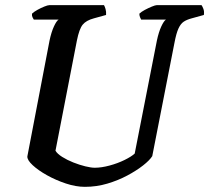

<svg xmlns="http://www.w3.org/2000/svg" viewBox="-20 -724 811 744"><path d="M309 0Q274 0 235 -13Q196 -26 162 -45Q128 -64 106.5 -84Q85 -104 86 -118L172 -567Q179 -600 189 -621.5Q199 -643 207 -648H111Q109 -651 106 -657Q103 -663 104 -671Q111 -678 124.5 -685.5Q138 -693 151.5 -698.5Q165 -704 171 -704H383Q386 -699 389 -689Q392 -679 391 -666L344 -653Q314 -645 300.5 -628.5Q287 -612 278 -567L195 -140Q202 -128 221 -116Q240 -104 264 -94.5Q288 -85 310.5 -79.5Q333 -74 347 -74Q373 -74 404.5 -82.5Q436 -91 462.5 -104Q489 -117 502 -129L588 -567Q595 -600 605 -621.5Q615 -643 623 -648H527Q525 -651 522.5 -657.5Q520 -664 520 -671Q527 -678 541 -685.5Q555 -693 568.5 -698.5Q582 -704 587 -704H761Q764 -700 768 -690Q772 -680 770 -666L723 -653Q704 -648 692 -640Q680 -632 671.5 -613.5Q663 -595 656 -558L570 -119Q560 -103 534.5 -83Q509 -63 473.5 -44Q438 -25 396 -12.5Q354 0 309 0Z"/></svg>

Font: Texturina 72pt 72pt SemiBold
Style: Italic
Weight: 600
Italic angle: -11°
Designer: Guillermo Torres Carreño
Foundry: Omnibus-Type
Version: Version 1.002; ttfautohint (v1.8.3)